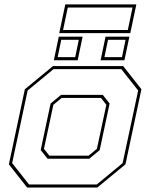

<svg xmlns="http://www.w3.org/2000/svg" viewBox="-20 -834 668 854"><path d="M100.5 0 19.5 -103 90.5 -437 215.5 -540H528L609 -437L538 -103L413 0ZM109 -13.5H410.5L525.5 -108.5L594.5 -431.5L519.5 -526.5H218L103 -431.5L34 -108.5ZM191.5 -128 161 -166.5 205 -373.5 251.5 -412H437L467.5 -373.5L423.5 -166.5L377 -128ZM199.5 -141.5H374L411 -172L453 -368L429 -398.5H254.5L217.5 -368L175.5 -172ZM427.5 -566 449.5 -671H555.5L533.5 -566ZM219.5 -566 241.5 -671H347.5L325.5 -566ZM236.5 -580H314.5L330.5 -657H252.5ZM444.5 -580H522.5L538.5 -657H460.5ZM243.5 -686.5 270.5 -814.5H586.5L559.5 -686.5ZM260.5 -700.5H548.5L569.5 -800.5H281.5Z"/></svg>

Font: Tourney Thin
Style: Italic
Weight: 100
Italic angle: -12°
Designer: Tyler Finck
Foundry: Etcetera Type Co
Version: Version 1.015